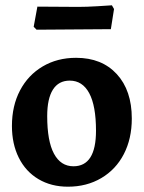

<svg xmlns="http://www.w3.org/2000/svg" viewBox="-20 -692 543 724"><path d="M25 -217Q25 -293 55.5 -351Q86 -409 141 -441.5Q196 -474 267 -474Q364 -474 420.5 -412.5Q477 -351 477 -245Q477 -169 447 -111Q417 -53 362 -20.5Q307 12 236 12Q173 12 125 -16.5Q77 -45 51 -97Q25 -149 25 -217ZM342 -199Q342 -293 316.5 -340.5Q291 -388 243 -388Q201 -388 179.5 -354Q158 -320 158 -254Q158 -160 183.5 -112.5Q209 -65 257 -65Q342 -65 342 -199ZM257 -581 118 -580 107 -591 121 -667 275 -666Q306 -666 347.5 -668.5Q389 -671 402 -672L410 -658L398 -582Z"/></svg>

Font: Sahitya
Style: Bold
Weight: 700
Designer: Juan Pablo del Peral
Foundry: Juan Pablo del Peral (http://www.huertatipografica.com)
Version: Version 1.001;PS 001.000;hotconv 1.0.70;makeotf.lib2.5.58329